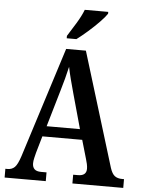

<svg xmlns="http://www.w3.org/2000/svg" viewBox="-61 -979 762 1027"><g transform="rotate(5 320.0 -465.5)"><path d="M3 0V-47H15Q38 -47 53 -61.5Q68 -76 83 -122L271 -714H377L565 -101Q575 -70 590 -58.5Q605 -47 631 -47H640V0H367V-47H393Q438 -47 438 -85Q438 -96 435 -110.5Q432 -125 428 -137L399 -237H185L159 -147Q156 -135 152 -118.5Q148 -102 148 -89Q148 -69 159 -58Q170 -47 195 -47H224V0ZM203 -293H382L330 -480Q319 -520 310 -554.5Q301 -589 295 -620Q281 -558 260 -488ZM269 -784Q290 -817 314.5 -857Q339 -897 352 -931H478V-921Q467 -904 440 -876Q413 -848 380.5 -819.5Q348 -791 321 -771H269Z"/></g></svg>

Font: Noto Serif Khmer Condensed SemiBold
Style: Regular
Weight: 600
Width: 3
Designer: Danh Hong and the Monotype Design Team
Foundry: Monotype Imaging Inc.
Version: Version 2.004; ttfautohint (v1.8.4.7-5d5b)